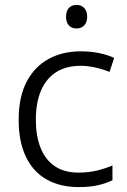

<svg xmlns="http://www.w3.org/2000/svg" viewBox="-20 -752 517 782"><path d="M301 10Q225 10 170 -21Q115 -52 85.5 -113.5Q56 -175 56 -264Q56 -357 88.5 -419Q121 -481 178 -512Q235 -543 310 -543Q350 -543 385 -535.5Q420 -528 445 -516L426 -459Q400 -470 368.5 -477Q337 -484 309 -484Q249 -484 208.5 -458Q168 -432 147 -383Q126 -334 126 -264Q126 -199 145 -150.5Q164 -102 202.5 -75.5Q241 -49 300 -49Q341 -49 375.5 -57.5Q410 -66 438 -78V-18Q412 -5 378.5 2.5Q345 10 301 10ZM292 -732Q311 -732 323 -719.5Q335 -707 335 -684Q335 -661 323 -648.5Q311 -636 292 -636Q272 -636 260.5 -648.5Q249 -661 249 -684Q249 -707 260.5 -719.5Q272 -732 292 -732Z"/></svg>

Font: Noto Sans Syriac Eastern Light
Style: Regular
Weight: 300
Designer: Patrick Giasson and the Monotype Design Team
Foundry: Monotype Imaging Inc.
Version: Version 3.001